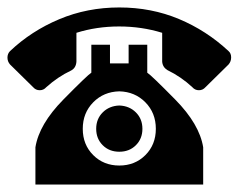

<svg xmlns="http://www.w3.org/2000/svg" viewBox="-20 -613 640 515"><path d="M300 -593Q214 -593 139 -561.5Q64 -530 7 -476Q0 -469 0 -458.5Q0 -448 7 -440L69 -379Q76 -371 86.5 -371Q97 -371 104 -379Q135 -407 171 -424Q184 -431 185 -448V-525Q239 -542 299.5 -542Q360 -542 415 -525V-448Q416 -433 429 -425Q466 -407 496 -379Q503 -371 513.5 -371Q524 -371 531 -379L593 -440Q600 -448 600 -459Q600 -470 593 -476Q534 -531 460 -562Q386 -593 300 -593ZM225 -493V-418Q215 -412 150 -346Q85 -280 75 -218V-118H525V-218Q515 -280 450 -346Q385 -412 375 -418V-493H325V-443H275V-493ZM300 -368Q342 -367 370 -338.5Q398 -310 398 -267.5Q398 -225 370 -197Q342 -169 300 -169Q258 -169 230 -197Q202 -225 202 -267.5Q202 -310 230 -338.5Q258 -367 300 -368ZM300 -330Q273 -329 255.5 -311.5Q238 -294 238 -267.5Q238 -241 255.5 -223.5Q273 -206 300 -206Q327 -206 344.5 -223.5Q362 -241 362 -267.5Q362 -294 344.5 -311.5Q327 -329 300 -330Z"/></svg>

Font: SauceCodePro Nerd Font Mono
Style: Regular
Weight: 500
Monospace: yes
Designer: Paul D. Hunt, Teo Tuominen
Foundry: Adobe Systems Incorporated
Version: Version 2.030;PS 1.000;hotconv 16.6.51;makeotf.lib2.5.65220;